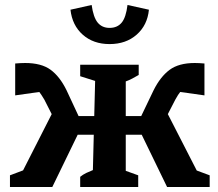

<svg xmlns="http://www.w3.org/2000/svg" viewBox="-20 -751 876 771"><path d="M302 0V-41Q313 -50 326.5 -56.5Q340 -63 353 -68L362 -426L302 -445V-491H537V-450Q523 -442 511 -435.5Q499 -429 485 -424V-65L535 -47V0ZM20 0V-47L81 -70L59 -40L203 -323L307 -241L190 0ZM224 -221 158 -351Q147 -370 134 -387Q121 -404 111 -414L161 -385L41 -368V-496Q52 -497 62 -497.5Q72 -498 81 -498Q146 -498 183 -471Q220 -444 247 -389L316 -241ZM241 -210V-285H408V-210ZM441 -210V-285H600V-210ZM651 0 534 -241 638 -324 783 -41 760 -70 822 -47V0ZM617 -221 526 -241 597 -389Q624 -443 661 -470.5Q698 -498 762 -498Q771 -498 780.5 -497.5Q790 -497 801 -496V-368L680 -385L731 -414Q721 -404 707.5 -387Q694 -370 684 -351ZM420 -574Q355 -574 312.5 -611.5Q270 -649 263 -712L348 -731Q355 -681 372.5 -660Q390 -639 420 -639Q451 -639 468.5 -660Q486 -681 492 -731L578 -712Q572 -650 529 -612Q486 -574 420 -574Z"/></svg>

Font: Piazzolla 24pt
Style: Bold
Weight: 700
Designer: Juan Pablo del Peral
Foundry: Huerta Tipografica
Version: Version 2.005